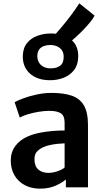

<svg xmlns="http://www.w3.org/2000/svg" viewBox="-20 -1122 621 1150"><path d="M220 8Q168 8 128.5 -13Q89 -34 66.8 -71.8Q44.5 -109.5 44.5 -160Q44.5 -211.5 72.5 -248.5Q100.5 -285.5 148 -305.5Q181 -319.5 219.2 -327Q257.5 -334.5 295.8 -337.5Q334 -340.5 367 -340.5L392 -309.5L367 -263.5Q348.5 -263 324.5 -260.5Q300.5 -258 277.8 -253Q255 -248 239.5 -240.5Q218 -231 202.2 -215Q186.5 -199 186.5 -168Q186.5 -127 209.2 -106.8Q232 -86.5 271 -86.5Q291 -86.5 311.2 -92.2Q331.5 -98 346.8 -105.5Q362 -113 367 -119L392.5 -90L374.5 -47Q352 -27 312 -9.5Q272 8 220 8ZM507 0H374.5V-83H367V-385.5Q367 -430 343.5 -444Q320 -458 276 -458Q244.5 -458 210.5 -452.2Q176.5 -446.5 146.8 -437.5Q117 -428.5 98.5 -418L67.5 -510Q82.5 -519 117.5 -532.2Q152.5 -545.5 198 -555.5Q243.5 -565.5 289.5 -565.5Q361.5 -565.5 410 -548.8Q458.5 -532 482.8 -490.2Q507 -448.5 507 -373ZM280.5 -641.5Q204.5 -641.5 160.2 -680.5Q116 -719.5 116.5 -785.5Q117.5 -834.5 142.2 -864.5Q167 -894.5 205 -908Q243 -921.5 283.5 -921.5Q359 -921.5 404.2 -886Q449.5 -850.5 448.5 -783.5Q448 -734.5 424.2 -703.2Q400.5 -672 362.5 -656.8Q324.5 -641.5 280.5 -641.5ZM281.5 -712.5Q317.5 -712 339.5 -727.8Q361.5 -743.5 361.5 -782.5Q361.5 -816 338.8 -834.2Q316 -852.5 281.5 -852.5Q261.5 -852.5 243.8 -846.5Q226 -840.5 214.8 -825.8Q203.5 -811 203.5 -785Q203.5 -753.5 224.8 -733.2Q246 -713 281.5 -712.5ZM355 -839.5 291.5 -895Q317.5 -922.5 346.5 -956.8Q375.5 -991 403.8 -1028.5Q432 -1066 455 -1102L546.5 -1028.5Q538.5 -1012 520.2 -989.5Q502 -967 478.8 -943Q455.5 -919 431.2 -897.2Q407 -875.5 387 -860Q367 -844.5 355 -839.5Z"/></svg>

Font: Merriweather Sans SemiBold
Style: Regular
Weight: 600
Designer: Eben Sorkin
Foundry: Eben Sorkin
Version: Version 2.001